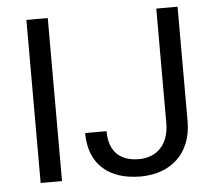

<svg xmlns="http://www.w3.org/2000/svg" viewBox="-52 -768 934 834"><g transform="rotate(-5 415.5 -350.5)"><path d="M186 -710.9H92.8V0H186ZM659.2 -211.4C659.2 -115.7 602.5 -65.9 528.3 -65.9C447.8 -65.9 397.5 -107.4 397.5 -199.2H304.2C304.2 -57.1 396.5 9.8 528.3 9.8C657.7 9.8 752 -69.3 752 -211.4V-710.9H659.2Z"/></g></svg>

Font: Bert Sans
Style: Regular
Weight: 400
Designer: Christian Robertson (Google), Cristiano Sobral
Foundry: Google, Cristiano Sobral
Version: Version 3.101